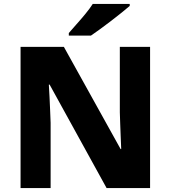

<svg xmlns="http://www.w3.org/2000/svg" viewBox="-20 -951 863 971"><path d="M739 0H519L231 -523H227Q229 -494 230.5 -460.5Q232 -427 233.5 -393.5Q235 -360 236 -330V0H84V-714H303L590 -197H593Q592 -225 590.5 -257.5Q589 -290 588 -322Q587 -354 586 -383V-714H739ZM636 -921Q620 -907 595 -887Q570 -867 541.5 -845Q513 -823 486 -803.5Q459 -784 440 -771H328V-784Q344 -803 367 -828.5Q390 -854 412.5 -881.5Q435 -909 449 -931H636Z"/></svg>

Font: Noto Sans Thai ExtraBold
Style: Regular
Weight: 800
Version: Version 2.001